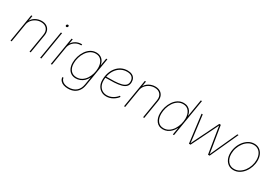

<svg xmlns="http://www.w3.org/2000/svg" viewBox="51 -1864 4586 3214"><g transform="rotate(30 2344.0 -257.0)"><path d="M128.9 -360.8 69.3 0H46.9L136.2 -541H158.7L139.2 -423.8H133.3Q161.6 -486.3 218.8 -517.6Q275.9 -548.8 337.9 -548.8Q394 -548.8 432.9 -524.9Q471.7 -501 489 -459Q506.3 -417 497.1 -360.8L437.5 0H415L474.6 -361.3Q487.3 -435.5 449.5 -481Q411.6 -526.4 337.9 -526.4Q286.6 -526.4 242.2 -504.9Q197.8 -483.4 167.2 -446Q136.7 -408.7 128.9 -360.8Z M620.6 0 710 -541H732.4L643.1 0ZM741.7 -667Q732.4 -667 726.8 -673.8Q721.2 -680.7 722.7 -689.9Q724.1 -699.7 732.2 -706.3Q740.2 -712.9 749.5 -712.9Q759.3 -712.9 764.6 -706.3Q770 -699.7 768.6 -689.9Q767.1 -680.7 759.3 -673.8Q751.5 -667 741.7 -667Z M826.7 0 916 -541H938.5L924.3 -452.1H926.8Q953.1 -495.6 1001.2 -521.2Q1049.3 -546.9 1105.5 -546.9Q1109.9 -546.9 1111.3 -546.9Q1112.8 -546.9 1117.2 -546.9L1113.8 -524.4Q1111.3 -524.4 1108.9 -524.4Q1106.4 -524.4 1102.1 -524.4Q1054.2 -524.4 1012.9 -503.2Q971.7 -481.9 944.1 -445.1Q916.5 -408.2 908.7 -360.4L849.1 0Z M1278.8 214.4Q1230.5 214.4 1192.9 201.4Q1155.3 188.5 1131.8 162.1Q1108.4 135.7 1101.6 97.2L1123.5 90.8Q1129.9 125 1150.4 147.2Q1170.9 169.4 1203.9 180.7Q1236.8 191.9 1279.8 191.9Q1367.2 191.9 1423.3 145.5Q1479.5 99.1 1494.1 8.8L1518.1 -136.7H1515.6Q1494.6 -92.3 1461.7 -61.3Q1428.7 -30.3 1388.9 -14.4Q1349.1 1.5 1307.6 1.5Q1252.4 1.5 1213.1 -23.9Q1173.8 -49.3 1152.8 -95.5Q1131.8 -141.6 1131.8 -203.6Q1131.8 -263.7 1149.9 -324.5Q1168 -385.3 1202.1 -436.3Q1236.3 -487.3 1285.2 -518.1Q1334 -548.8 1395.5 -548.8Q1429.2 -548.8 1457.3 -538.3Q1485.4 -527.8 1506.6 -508.3Q1527.8 -488.8 1541.3 -461.7Q1554.7 -434.6 1559.6 -401.4H1562L1585.4 -541H1607.9L1516.1 10.7Q1505.4 77.1 1473.4 122.8Q1441.4 168.5 1392.1 191.4Q1342.8 214.4 1278.8 214.4ZM1308.1 -21Q1365.2 -21 1409.4 -48.8Q1453.6 -76.7 1484.1 -122.6Q1514.6 -168.5 1530.5 -224.4Q1546.4 -280.3 1546.4 -337.4Q1546.4 -421.4 1507.1 -473.9Q1467.8 -526.4 1395 -526.4Q1339.4 -526.4 1294.9 -497.6Q1250.5 -468.8 1218.8 -421.4Q1187 -374 1170.4 -317.1Q1153.8 -260.3 1153.8 -204.1Q1153.8 -120.1 1194.6 -70.6Q1235.4 -21 1308.1 -21Z M1898.9 7.8Q1842.3 7.8 1799.1 -18.6Q1755.9 -44.9 1731.4 -91.6Q1707 -138.2 1707 -199.2Q1707 -274.4 1728.3 -338.1Q1749.5 -401.9 1788.8 -449.2Q1828.1 -496.6 1881.3 -522.7Q1934.6 -548.8 1998.5 -548.8Q2048.3 -548.8 2082.5 -532.5Q2116.7 -516.1 2134.3 -485.8Q2151.9 -455.6 2151.9 -413.6Q2151.9 -358.4 2121.8 -326.9Q2091.8 -295.4 2036.1 -280.5Q1980.5 -265.6 1901.6 -261.5Q1822.8 -257.3 1726.1 -257.3V-279.8Q1816.9 -279.8 1891.1 -282.7Q1965.3 -285.6 2018.6 -298.1Q2071.8 -310.5 2100.6 -337.6Q2129.4 -364.7 2129.4 -412.6Q2129.4 -467.3 2096.4 -496.8Q2063.5 -526.4 1998.5 -526.4Q1939.9 -526.4 1890.6 -501.7Q1841.3 -477.1 1805.2 -432.9Q1769 -388.7 1749.3 -329.1Q1729.5 -269.5 1729.5 -199.2Q1729.5 -143.6 1751 -102.1Q1772.5 -60.5 1810.5 -37.6Q1848.6 -14.6 1898.9 -14.6Q1957.5 -14.6 2009.5 -43.7Q2061.5 -72.8 2094.7 -117.7L2113.3 -106Q2077.6 -56.2 2020.3 -24.2Q1962.9 7.8 1898.9 7.8Z M2324.2 -360.8 2264.6 0H2242.2L2331.5 -541H2354L2334.5 -423.8H2328.6Q2356.9 -486.3 2414.1 -517.6Q2471.2 -548.8 2533.2 -548.8Q2589.4 -548.8 2628.2 -524.9Q2667 -501 2684.3 -459Q2701.7 -417 2692.4 -360.8L2632.8 0H2610.4L2669.9 -361.3Q2682.6 -435.5 2644.8 -481Q2606.9 -526.4 2533.2 -526.4Q2481.9 -526.4 2437.5 -504.9Q2393.1 -483.4 2362.5 -446Q2332 -408.7 2324.2 -360.8Z M2995.1 11.2Q2912.6 11.2 2866.9 -47.6Q2821.3 -106.4 2821.3 -200.7Q2821.3 -261.7 2839.6 -323Q2857.9 -384.3 2892.1 -435.5Q2926.3 -486.8 2974.9 -517.8Q3023.4 -548.8 3084.5 -548.8Q3129.4 -548.8 3164.3 -530.5Q3199.2 -512.2 3221.2 -479Q3243.2 -445.8 3249 -400.9H3252L3306.2 -727.5H3328.6L3208 0H3185.5L3208.5 -136.7H3206.1Q3184.6 -92.3 3152.1 -58.8Q3119.6 -25.4 3079.6 -7.1Q3039.6 11.2 2995.1 11.2ZM2995.6 -11.2Q3052.2 -11.2 3096.7 -40.5Q3141.1 -69.8 3172.4 -117.9Q3203.6 -166 3220 -223.1Q3236.3 -280.3 3236.3 -336.4Q3236.3 -420.9 3196.8 -473.6Q3157.2 -526.4 3084 -526.4Q3028.8 -526.4 2984.4 -497.6Q2939.9 -468.8 2908.4 -420.9Q2877 -373 2860.4 -315.9Q2843.8 -258.8 2843.8 -201.7Q2843.8 -117.2 2883.3 -64.2Q2922.9 -11.2 2995.6 -11.2Z M3496.6 0 3428.2 -541H3451.2L3501.5 -140.6Q3505.4 -107.4 3509 -75.9Q3512.7 -44.4 3516.6 -11.2H3511.2Q3526.9 -44.4 3542 -76.2Q3557.1 -107.9 3573.7 -140.6L3771 -541H3800.3L3865.7 -140.6Q3871.1 -107.9 3875.7 -76.2Q3880.4 -44.4 3885.3 -11.2H3879.9Q3894.5 -44.4 3908.7 -75.9Q3922.9 -107.4 3938 -140.6L4120.6 -541H4143.6L3896.5 0H3865.2L3796.9 -421.9Q3793.9 -440.4 3791.3 -458.5Q3788.6 -476.6 3785.6 -494.6Q3782.7 -512.7 3780.3 -531.2H3789.1Q3780.3 -512.7 3771.2 -494.6Q3762.2 -476.6 3753.7 -458.5Q3745.1 -440.4 3735.8 -421.9L3527.8 0Z M4359.4 11.2Q4302.7 11.2 4260.7 -17.1Q4218.8 -45.4 4195.6 -95Q4172.4 -144.5 4172.4 -209Q4172.4 -271.5 4192.9 -331.8Q4213.4 -392.1 4250.7 -440.9Q4288.1 -489.7 4338.6 -519.3Q4389.2 -548.8 4449.2 -548.8Q4505.4 -548.8 4547.1 -520.5Q4588.9 -492.2 4611.8 -442.6Q4634.8 -393.1 4634.8 -329.1Q4634.8 -267.1 4614.5 -206.5Q4594.2 -146 4557.1 -96.9Q4520 -47.9 4469.5 -18.3Q4418.9 11.2 4359.4 11.2ZM4359.9 -11.2Q4415 -11.2 4461.2 -39.1Q4507.3 -66.9 4541.3 -112.8Q4575.2 -158.7 4593.8 -215.1Q4612.3 -271.5 4612.3 -328.1Q4612.3 -386.7 4592.5 -431.4Q4572.8 -476.1 4535.9 -501.2Q4499 -526.4 4448.7 -526.4Q4395.5 -526.4 4349.6 -499.8Q4303.7 -473.1 4269 -427.7Q4234.4 -382.3 4214.6 -325.9Q4194.8 -269.5 4194.8 -210Q4194.8 -121.6 4239.5 -66.4Q4284.2 -11.2 4359.9 -11.2Z"/></g></svg>

Font: Inter 17pt Thin
Style: Italic
Weight: 250
Italic angle: -9.3988°
Version: Version 4.001;git-66647c0bb